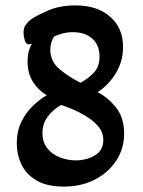

<svg xmlns="http://www.w3.org/2000/svg" viewBox="-20 -677 529 710"><path d="M216 13Q153 13 114.5 -10Q76 -33 59 -69.5Q42 -106 42 -147Q42 -192 59 -226.5Q76 -261 101.5 -285.5Q127 -310 153 -325Q124 -341 103 -372.5Q82 -404 82 -450Q82 -472 86.5 -488Q91 -504 98 -516Q96 -515 92.5 -514Q89 -513 86 -513Q76 -513 71.5 -528.5Q67 -544 67 -556Q67 -575 76 -586.5Q85 -598 94 -605Q114 -619 157.5 -638Q201 -657 260 -657Q340 -657 387.5 -615Q435 -573 435 -504Q435 -450 408.5 -406.5Q382 -363 341 -336Q379 -317 409 -279.5Q439 -242 439 -183Q439 -127 409.5 -82.5Q380 -38 330 -12.5Q280 13 216 13ZM278 -371Q310 -389 329 -410.5Q348 -432 348 -468Q348 -511 321 -534.5Q294 -558 250 -558Q230 -558 212.5 -553.5Q195 -549 180 -542Q166 -520 166 -493Q166 -450 200.5 -421Q235 -392 278 -371ZM260 -84Q300 -84 331 -102.5Q362 -121 362 -159Q362 -187 344 -209Q326 -231 295 -249Q276 -261 253 -271Q230 -281 206 -289Q175 -271 156 -245Q137 -219 137 -185Q137 -151 155 -128.5Q173 -106 201.5 -95Q230 -84 260 -84Z"/></svg>

Font: Akaya Telivigala
Style: Regular
Weight: 400
Designer: Vaishnavi Murthy Yerkadithaya, Juan Luis Blanco Aristondo
Version: Version 1.002; ttfautohint (v1.8.3)